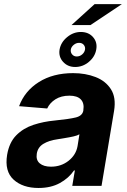

<svg xmlns="http://www.w3.org/2000/svg" viewBox="-20 -911 620 941"><path d="M169 10.3Q91.3 10.3 46.5 -30.7Q1.8 -71.7 14.9 -152.3Q25.2 -213.1 59.7 -247.9Q94.1 -282.7 143.6 -299Q193.2 -315.3 247.9 -320.3Q319.6 -327.4 351.7 -335.4Q383.9 -343.4 388.5 -369.3V-371.4Q393.8 -405.2 376.2 -423.7Q358.7 -442.1 320.3 -442.1Q279.8 -442.1 251.8 -424.4Q223.7 -406.6 211.3 -379.3L73.5 -390.6Q101.2 -465.2 170.6 -508.9Q240.1 -552.6 338.4 -552.6Q398.8 -552.6 448.3 -533.4Q497.9 -514.2 523.8 -473.5Q549.7 -432.9 539.1 -367.9L477.6 0H334.2L346.9 -75.6H342.7Q316.8 -37.6 273.1 -13.7Q229.4 10.3 169 10.3ZM229.8 -94.1Q279.5 -94.1 316.1 -123Q352.6 -152 360.1 -195L369.3 -252.8Q359.7 -246.8 340.2 -242.4Q320.7 -237.9 299.2 -234.6Q277.7 -231.2 261 -228.3Q220.2 -222.7 192.6 -206Q165.1 -189.3 160.2 -157.3Q155.5 -126.4 174.9 -110.3Q194.2 -94.1 229.8 -94.1ZM348.4 -582.7Q311.8 -582.7 289.1 -608Q266.3 -633.2 272 -668.3Q278.4 -703.8 308.9 -729Q339.5 -754.3 376.1 -754.3Q414.1 -754.3 436.1 -729Q458.1 -703.8 451.7 -668.3Q445.7 -633.2 415.8 -608Q386 -582.7 348.4 -582.7ZM330.3 -788 443.5 -890.6H577.1L423.3 -788ZM356.2 -634.2Q371.1 -634.2 382.8 -644.4Q394.5 -654.5 396.7 -668.3Q398.8 -681.1 390.6 -691.1Q382.5 -701 367.5 -701Q353.3 -701 341.3 -691.1Q329.2 -681.1 327.1 -668.3Q324.9 -654.5 333.5 -644.4Q342 -634.2 356.2 -634.2Z"/></svg>

Font: Inter UI
Style: Bold Italic
Weight: 700
Italic angle: 9.39999°
Designer: Rasmus Andersson
Foundry: rsms
Version: 3.2;8d6f07862